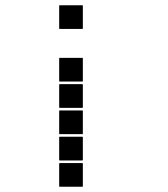

<svg xmlns="http://www.w3.org/2000/svg" viewBox="-20 -715 640 730"><path d="M207 -695H293Q295 -695 295 -693V-607Q295 -605 293 -605H207Q205 -605 205 -607V-693Q205 -695 207 -695ZM207 -495H293Q295 -495 295 -493V-407Q295 -405 293 -405H207Q205 -405 205 -407V-493Q205 -495 207 -495ZM207 -395H293Q295 -395 295 -393V-307Q295 -305 293 -305H207Q205 -305 205 -307V-393Q205 -395 207 -395ZM207 -295H293Q295 -295 295 -293V-207Q295 -205 293 -205H207Q205 -205 205 -207V-293Q205 -295 207 -295ZM207 -195H293Q295 -195 295 -193V-107Q295 -105 293 -105H207Q205 -105 205 -107V-193Q205 -195 207 -195ZM207 -95H293Q295 -95 295 -93V-7Q295 -5 293 -5H207Q205 -5 205 -7V-93Q205 -95 207 -95Z"/></svg>

Font: Pixel Panel Black
Style: Regular
Weight: 900
Monospace: yes
Designer: Óliver Lalan
Foundry: Óliver Lalan
Version: Version 1.000; ttfautohint (v1.8.4.7-5d5b-dirty);gftools[0.9